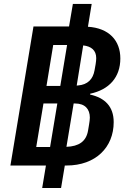

<svg xmlns="http://www.w3.org/2000/svg" viewBox="-20 -831 640 964"><path d="M305.4 0H313.9C460.6 0 550.8 -91.6 550.8 -217.7C550.8 -297.2 505.7 -339.8 432.5 -356.2V-360.4C528.1 -380.7 584.2 -442.8 584.2 -537.6C584.2 -627.8 527.3 -690 421.5 -696.7L440.3 -811.1H345.9L326.7 -698.2H148.1L32.3 0H210.6L191.8 112.9H286.6ZM161.9 -93 198.2 -311.4H267.8L231.5 -93ZM213.4 -399.5 247.2 -605.1H316.8L282.7 -399.5ZM313.6 -93.8 349.8 -311.4H357.2C407.3 -311.4 431.1 -282.7 431.1 -240.4C431.1 -231.9 429.3 -218 427.2 -206L422.2 -176.1C413 -120.4 375.7 -96.2 313.6 -93.8ZM365.1 -401.3 397.7 -603C438.2 -598.4 463.1 -578.8 463.1 -539.1C463.1 -529.8 462 -521 460.2 -508.9L454.9 -479C447.1 -433.2 420.1 -405.9 372.2 -402Z"/></svg>

Font: Margiela Mono Italic SmBold It
Style: Regular
Weight: 600
Designer: Mike Abbink, Paul van der Laan, Pieter van Rosmalen
Foundry: Bold Monday
Version: Version 2.003 2021